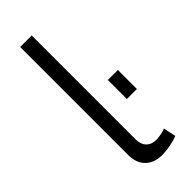

<svg xmlns="http://www.w3.org/2000/svg" viewBox="-243 -762 799 799"><g transform="rotate(-45 157.0 -362.0)"><path d="M78 -730H146V-118Q146 -89 162 -72.5Q178 -56 207 -56Q218 -56 233 -59Q248 -62 261 -67L273 -12Q254 -4 226.5 1Q199 6 179 6Q132 6 105 -20.5Q78 -47 78 -95ZM239 -263V-375H298V-263Z"/></g></svg>

Font: IngvarSans
Style: Regular
Weight: 400
Version: Version 1.000